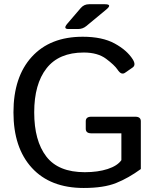

<svg xmlns="http://www.w3.org/2000/svg" viewBox="-20 -892 758 926"><path d="M310.5 -752Q282.7 -752 304.7 -777.8L369.6 -853.5Q385.3 -871.6 409.2 -871.6H485.8Q523.4 -871.6 492.7 -846.2L396 -766.1Q378.9 -752 356.4 -752ZM44.9 -350.1Q44.9 -521 133.3 -617.9Q221.7 -714.8 378.9 -714.8Q473.1 -714.8 532.7 -682.4Q592.3 -649.9 620.1 -606Q637.2 -578.6 619.6 -566.4L583 -541Q564.9 -528.3 546.9 -556.2Q532.2 -578.1 491.7 -608.4Q451.2 -638.7 383.8 -638.7Q264.2 -638.7 204.6 -562.7Q145 -486.8 145 -350.1Q145 -213.4 203.1 -137.5Q261.2 -61.5 388.7 -61.5Q452.1 -61.5 499.3 -76.9Q546.4 -92.3 565.4 -119.6V-249H420.4Q393.6 -249 393.6 -271V-307.1Q393.6 -329.1 420.4 -329.1H632.3Q659.2 -329.1 659.2 -307.1V-76.7Q599.6 -33.2 540 -9.3Q480.5 14.6 383.8 14.6Q222.7 14.6 133.8 -82.3Q44.9 -179.2 44.9 -350.1Z"/></svg>

Font: Istok
Style: Regular
Weight: 500
Designer: Andrey V. Panov
Foundry: Andrey V. Panov
Version: Version 1.0.3